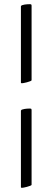

<svg xmlns="http://www.w3.org/2000/svg" viewBox="-20 -777 248 918"><path d="M131 -394Q131 -391 124 -388.5Q117 -386 108.5 -383.5Q100 -381 93 -380Q86 -379 85 -379Q80 -379 80 -381.5Q80 -384 80 -387V-744Q80 -746 80 -747Q82 -751 85 -752Q98 -756 109.5 -756.5Q121 -757 123 -757Q130 -757 130 -754Q131 -753 131 -751ZM80 -245Q80 -247 80 -248Q82 -252 85 -253Q98 -257 109.5 -257.5Q121 -258 123 -258Q130 -258 130 -255Q131 -254 131 -252V106Q131 109 124 111.5Q117 114 108.5 116.5Q100 119 93 120Q86 121 85 121Q80 121 80 118.5Q80 116 80 113Z"/></svg>

Font: Vermiglione Medium
Style: Regular
Weight: 500
Version: Version 1.000